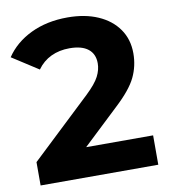

<svg xmlns="http://www.w3.org/2000/svg" viewBox="-81 -781 751 850"><g transform="rotate(-10 295.0 -356.0)"><path d="M562 -132V0H33V-105L303 -360Q346 -401 361 -430.5Q376 -460 376 -489Q376 -531 347.5 -553.5Q319 -576 264 -576Q218 -576 181 -558.5Q144 -541 119 -506L1 -582Q42 -643 114 -677.5Q186 -712 279 -712Q357 -712 415.5 -686.5Q474 -661 506.5 -614.5Q539 -568 539 -505Q539 -448 515 -398Q491 -348 422 -284L261 -132Z"/></g></svg>

Font: Idrija
Style: Bold
Weight: 700
Designer: Julieta Ulanovsky
Foundry: Julieta Ulanovsky
Version: Version 7.200